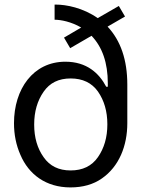

<svg xmlns="http://www.w3.org/2000/svg" viewBox="-20 -810 654 837"><path d="M525 -738 498 -784 406 -731C342 -776 269 -790 223 -790C221 -790 220 -790 218 -790V-724C246 -724 291 -715 334 -690L259 -646L286 -600L379 -654C426 -605 450 -536 450 -447V-432H443C412 -491 358 -541 265 -541C124 -541 41 -421 41 -273C41 -224 50 -178 69 -135C105 -50 180 7 287 7C341 7 387 -6 424 -32C499 -84 535 -174 535 -273V-441C535 -549 506 -633 449 -694ZM288 -67C236 -67 197 -86 170 -125C143 -163 129 -210 129 -267C129 -324 143 -371 170 -410C197 -449 236 -468 288 -468C340 -468 380 -449 407 -411C434 -372 448 -325 448 -268C448 -211 434 -164 407 -125C380 -86 340 -67 288 -67Z"/></svg>

Font: Be Vietnam
Style: Regular
Weight: 400
Designer: Gabriel Lam
Foundry: TypeRant
Version: Version 4.000